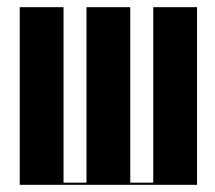

<svg xmlns="http://www.w3.org/2000/svg" viewBox="-20 -515 599 535"><path d="M35 -495H157V-6H221V-495H343V-6H407V-495H529V0H35Z"/></svg>

Font: Moniqa Black Display
Style: Regular
Weight: 900
Designer: Rajesh Rajput
Foundry: Rajesh Rajput
Version: Version 1.000